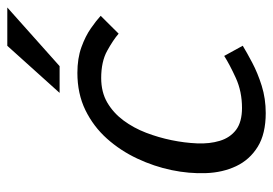

<svg xmlns="http://www.w3.org/2000/svg" viewBox="-131 -609 748 526"><g transform="rotate(-90 243.0 -346.0)"><path d="M196.7 8Q139.2 8 103.8 -14Q68.3 -36 50.8 -73Q33.3 -110 31.7 -156Q30 -202 40 -250Q50 -298 71.6 -344Q93.2 -390 126.2 -427Q159.3 -464 204.2 -486Q249.2 -508 306.7 -508L292.5 -442.8Q253.5 -442.8 225 -426.1Q196.5 -409.3 176 -381.7Q155.5 -354 142.3 -319.7Q129.2 -285.3 122 -250Q114.7 -214.7 113.2 -180.2Q111.7 -145.8 120.2 -117.8Q128.7 -89.7 150.2 -73.3Q171.8 -57 210.8 -57ZM195.7 8 209.8 -57Q255.3 -57 292.3 -73.9Q329.3 -90.8 352.8 -105.8L380.7 -55Q362.7 -44 334.3 -29Q306 -14 271 -3Q236 8 195.7 8ZM413.8 -395Q396.5 -410 366.8 -426.4Q337.2 -442.8 291.7 -442.8L305.8 -508Q346.2 -508 376.6 -497Q407 -486 428.3 -471.1Q449.7 -456.2 462.7 -444.2ZM485.5 -700 324.8 -556.7H251.5L380.5 -700Z"/></g></svg>

Font: Epunda Sans Light
Style: Italic
Weight: 300
Italic angle: -12.0243°
Designer: Simon Atzbach
Foundry: typofactur
Version: Version 2.204